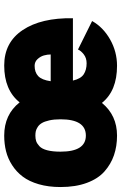

<svg xmlns="http://www.w3.org/2000/svg" viewBox="144 -696 563 890"><g transform="rotate(-90 425.0 -250.5)"><path d="M242 11Q192.5 11 151 -3.2Q109.5 -17.5 75.8 -47.2Q42 -77 22.8 -129Q3.5 -181 3.5 -251Q3.5 -307 16.5 -351.8Q29.5 -396.5 51.8 -426Q74 -455.5 104.8 -475.2Q135.5 -495 169.5 -503.5Q203.5 -512 242 -512Q339.5 -512 396 -440.5Q453 -512 567 -512Q674 -512 731.2 -426.2Q788.5 -340.5 786 -193.5H497Q505.5 -157 526 -143.5Q546.5 -130 577 -130Q601.5 -130 618.5 -143.2Q635.5 -156.5 641 -170L773 -104.5Q744.5 -53.5 687.8 -21.2Q631 11 565.5 11Q449.5 11 393.5 -59Q336 11 242 11ZM565.5 -371Q535.5 -371 517.8 -354.5Q500 -338 494 -296.5H618Q618 -312 613.5 -328Q609 -344 596.5 -357.5Q584 -371 565.5 -371ZM242 -133.5Q317.5 -133.5 317.5 -251Q317.5 -281 312.5 -303Q307.5 -325 300.2 -337.2Q293 -349.5 282.2 -356.5Q271.5 -363.5 262.5 -365.5Q253.5 -367.5 242 -367.5Q227.5 -367.5 216.2 -363.8Q205 -360 192.8 -348.8Q180.5 -337.5 174 -312.8Q167.5 -288 167.5 -251Q167.5 -133.5 242 -133.5Z"/></g></svg>

Font: League Mono Wide ExtraBold
Style: Regular
Weight: 800
Width: 8
Designer: Tyler Finck
Foundry: The League of Moveable Type / Tyler Finck
Version: Version 2.210